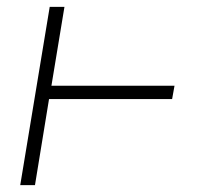

<svg xmlns="http://www.w3.org/2000/svg" viewBox="-20 -540 640 560"><path d="M39 0 125 -520H168L130 -290H489L482 -251H123L82 0Z"/></svg>

Font: Iosevka SS04 XLt Ex
Style: Italic
Weight: 200
Width: 7
Italic angle: -9°
Monospace: yes
Designer: Belleve Invis
Foundry: Belleve Invis
Version: Version 19.0.0; ttfautohint (v1.8.4)